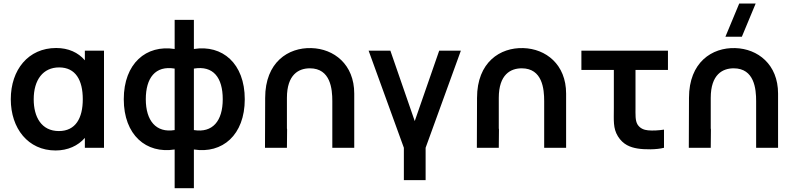

<svg xmlns="http://www.w3.org/2000/svg" viewBox="-20 -822 4408 1068"><path d="M289 15C357 15 414 -11 452 -55V0H558.5V-540H452V-486.5C415 -530 360.5 -555 292.5 -555C137.5 -555 40 -434 40 -270C40 -108 136 15 289 15ZM167.5 -269.5C167.5 -378 219.5 -447 309 -447C401 -447 440.5 -375.5 440.5 -270C440.5 -165.5 401 -93 307.5 -93C210 -93 167.5 -172 167.5 -269.5Z M951.5 9.5V225H1058.5V9.5C1216.5 34.5 1341.5 -70.5 1341.5 -270C1341.5 -469.5 1216.5 -574.5 1058.5 -549.5V-711.5H951.5V-549.5C793.5 -574.5 668.5 -469.5 668.5 -270C668.5 -70.5 793.5 34.5 951.5 9.5ZM791 -270C791 -388 843.5 -458.5 951.5 -440.5V-98.5C847.5 -81.5 791 -151.5 791 -270ZM1058.5 -98.5V-440.5C1166.5 -458.5 1219 -390.5 1219 -270C1219 -149 1162.5 -81.5 1058.5 -98.5Z M1828.5 -260V0H1950.5V-301.5C1950.5 -464 1837.5 -551 1712 -554.5C1584 -558.5 1455 -476.5 1455 -277.5L1454 0H1576L1577 -102L1576 -108V-277.5C1576 -408.5 1642.5 -442 1703.5 -442C1819 -442 1828.5 -326.5 1828.5 -260Z M2226.5 180H2347.5V0L2543.5 -540H2423L2287 -148.5L2151.5 -540H2030.5L2226.5 0Z M3007 -260V0H3129V-301.5C3129 -464 3016 -551 2890.5 -554.5C2762.5 -558.5 2633.5 -476.5 2633.5 -277.5L2632.5 0H2754.5L2755.5 -102L2754.5 -108V-277.5C2754.5 -408.5 2821 -442 2882 -442C2997.5 -442 3007 -326.5 3007 -260Z M3526 4C3564 10.5 3633 11 3673.5 0V-101C3644.5 -96.5 3611.5 -94.5 3585 -97C3562 -99 3539.5 -108 3526 -130C3513 -152.5 3515 -183 3515 -227.5V-433H3695.5V-540H3214V-433H3394.5V-220.5C3394.5 -152 3389.5 -109 3417 -64C3446 -17 3486.5 -2.5 3526 4Z M4186 -260V0H4308V-301.5C4308 -464 4195 -551 4069.5 -554.5C3941.5 -558.5 3812.5 -476.5 3812.5 -277.5L3811.5 0H3933.5L3934.5 -102L3933.5 -108V-277.5C3933.5 -408.5 4000 -442 4061 -442C4176.5 -442 4186 -326.5 4186 -260ZM4015 -617.5H4106.5L4183.5 -802.5H4092Z"/></svg>

Font: Eudonet
Style: Bold
Weight: 700
Designer: Mikhail Sharanda
Foundry: Mikhail Sharanda
Version: Version 4.503;Glyphs 3.1.2 (3151)